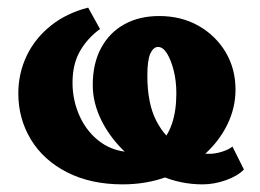

<svg xmlns="http://www.w3.org/2000/svg" viewBox="-20 -467 680 503"><path d="M301 16Q218 16 156 -15.5Q94 -47 61 -101.5Q28 -156 28 -222Q28 -275 50 -321Q72 -367 113.5 -400Q155 -433 211 -447L242 -391Q209 -367 189.5 -333Q170 -299 170 -250Q170 -203 189.5 -161Q209 -119 245 -93.5Q281 -68 332 -68Q371 -68 394.5 -87.5Q418 -107 430 -141.5Q442 -176 442 -222Q442 -255 435 -282.5Q428 -310 417.5 -327Q407 -344 394 -344Q382 -344 374 -327Q366 -310 366 -269Q366 -196 389.5 -150.5Q413 -105 450 -84.5Q487 -64 528 -64Q544 -64 561.5 -69.5Q579 -75 589 -83L619 -23Q603 -6 572 5Q541 16 511 16Q453 16 401.5 -6.5Q350 -29 309.5 -67Q269 -105 246 -151Q223 -197 223 -244Q223 -301 245 -341.5Q267 -382 306 -403.5Q345 -425 397 -425Q455 -425 500 -399.5Q545 -374 571 -330.5Q597 -287 597 -232Q597 -184 575 -139.5Q553 -95 513 -60Q473 -25 419 -4.5Q365 16 301 16Z"/></svg>

Font: Ysabeau Infant Black
Style: Regular
Weight: 900
Designer: Christian Thalmann (Catharsis Fonts)
Version: Version 2.001;gftools[0.9.30]; featfreeze: ss01,ss02,lnum